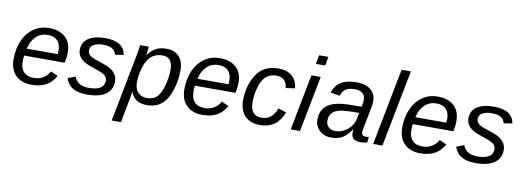

<svg xmlns="http://www.w3.org/2000/svg" viewBox="-68 -1151 4861 1785"><g transform="rotate(10 2362.5 -259.0)"><path d="M125 -245.6Q122.1 -228.5 120.6 -190.4Q120.6 -125.5 153.1 -90.8Q185.5 -56.2 251 -56.2Q298.3 -56.2 336.9 -79.6Q375.5 -103 397 -143.6L464.4 -112.8Q428.7 -48.8 373.8 -19.5Q318.8 9.8 240.7 9.8Q142.6 9.8 88.1 -44.7Q33.7 -99.1 33.7 -197.8Q33.7 -295.9 68.4 -373.8Q103 -451.7 166 -494.9Q229 -538.1 307.6 -538.1Q407.7 -538.1 463.4 -487.8Q519 -437.5 519 -345.7Q519 -294.4 507.3 -245.6ZM429.7 -313 431.6 -348.1Q431.6 -408.7 400.1 -440.9Q368.7 -473.1 309.6 -473.1Q244.1 -473.1 199.5 -431.4Q154.8 -389.6 136.7 -313Z M999 -154.8Q999 -75.7 938.5 -33Q877.9 9.8 763.7 9.8Q678.7 9.8 628.7 -18.8Q578.6 -47.4 558.6 -108.9L630.4 -136.2Q646.5 -93.3 680.4 -73.7Q714.4 -54.2 771.5 -54.2Q841.3 -54.2 877.4 -77.9Q913.6 -101.6 913.6 -147Q913.6 -177.2 888.7 -197.5Q863.8 -217.8 783.2 -242.7Q720.7 -263.2 689.5 -282.7Q658.2 -302.2 641.6 -328.4Q625 -354.5 625 -389.2Q625 -460 681.6 -498.3Q738.3 -536.6 841.3 -536.6Q1014.2 -536.6 1035.6 -412.1L956.1 -399.9Q945.3 -438.5 915.5 -455.6Q885.7 -472.7 835.4 -472.7Q774.9 -472.7 742.4 -453.4Q710 -434.1 710 -398.9Q710 -378.4 720.2 -364.3Q730.5 -350.1 749.8 -339.1Q769 -328.1 838.9 -306.2Q900.9 -286.6 932.4 -266.6Q963.9 -246.6 981.4 -219.2Q999 -191.9 999 -154.8Z M1326.7 9.8Q1266.6 9.8 1228.8 -15.6Q1190.9 -41 1175.3 -86.9H1172.9Q1172.9 -81.5 1168.7 -55.2Q1164.6 -28.8 1118.7 207.5H1031.2L1152.8 -420.4Q1164.1 -474.6 1169.9 -528.3H1251.5Q1251.5 -515.1 1248.3 -488Q1245.1 -460.9 1243.2 -449.7H1245.1Q1280.8 -496.1 1320.3 -517.1Q1359.9 -538.1 1418 -538.1Q1494.6 -538.1 1537.4 -491.9Q1580.1 -445.8 1580.1 -365.2Q1580.1 -266.1 1550 -173.1Q1520 -80.1 1465.6 -35.2Q1411.1 9.8 1326.7 9.8ZM1392.6 -470.2Q1344.2 -470.2 1309.8 -450.4Q1275.4 -430.7 1251.5 -390.9Q1227.5 -351.1 1213.9 -291.3Q1200.2 -231.4 1200.2 -184.1Q1200.2 -123 1231.2 -89.1Q1262.2 -55.2 1317.4 -55.2Q1377.9 -55.2 1413.1 -92Q1448.2 -128.9 1468.3 -209.2Q1488.3 -289.6 1488.3 -349.6Q1488.3 -409.7 1465.3 -439.9Q1442.4 -470.2 1392.6 -470.2Z M1737.3 -245.6Q1734.4 -228.5 1732.9 -190.4Q1732.9 -125.5 1765.4 -90.8Q1797.9 -56.2 1863.3 -56.2Q1910.6 -56.2 1949.2 -79.6Q1987.8 -103 2009.3 -143.6L2076.7 -112.8Q2041 -48.8 1986.1 -19.5Q1931.2 9.8 1853 9.8Q1754.9 9.8 1700.4 -44.7Q1646 -99.1 1646 -197.8Q1646 -295.9 1680.7 -373.8Q1715.3 -451.7 1778.3 -494.9Q1841.3 -538.1 1919.9 -538.1Q2020 -538.1 2075.7 -487.8Q2131.3 -437.5 2131.3 -345.7Q2131.3 -294.4 2119.6 -245.6ZM2042 -313 2043.9 -348.1Q2043.9 -408.7 2012.5 -440.9Q1981 -473.1 1921.9 -473.1Q1856.4 -473.1 1811.8 -431.4Q1767.1 -389.6 1749 -313Z M2397.5 -59.6Q2497.6 -59.6 2538.6 -171.9L2614.7 -147.9Q2555.7 9.8 2395.5 9.8Q2301.8 9.8 2251.5 -43.5Q2201.2 -96.7 2201.2 -192.9Q2201.2 -290.5 2236.6 -374.5Q2272 -458.5 2330.3 -498.3Q2388.7 -538.1 2473.6 -538.1Q2556.2 -538.1 2604.2 -496.6Q2652.3 -455.1 2657.2 -382.8L2570.8 -370.6Q2567.9 -418 2541.5 -443.6Q2515.1 -469.2 2470.7 -469.2Q2409.2 -469.2 2371.1 -436.3Q2333 -403.3 2312 -331.5Q2291 -259.8 2291 -189.9Q2291 -59.6 2397.5 -59.6Z M2808.6 -640.6 2825.2 -724.6H2913.1L2896.5 -640.6ZM2684.6 0 2787.1 -528.3H2875L2772 0Z M3343.3 4.9Q3297.9 4.9 3277.1 -13.9Q3256.3 -32.7 3256.3 -69.8L3258.8 -101.1H3255.9Q3215.3 -39.6 3171.9 -14.9Q3128.4 9.8 3066.9 9.8Q2998.5 9.8 2955.8 -31.2Q2913.1 -72.3 2913.1 -135.7Q2913.1 -226.1 2977.8 -272.5Q3042.5 -318.8 3184.1 -320.8L3297.4 -322.3Q3306.6 -370.1 3306.6 -384.3Q3306.6 -428.7 3280.8 -450Q3254.9 -471.2 3209 -471.2Q3150.9 -471.2 3121.1 -450.4Q3091.3 -429.7 3078.1 -387.2L2991.2 -401.4Q3013.2 -473.1 3067.6 -505.6Q3122.1 -538.1 3213.9 -538.1Q3297.4 -538.1 3345.9 -499Q3394.5 -460 3394.5 -394Q3394.5 -362.8 3385.3 -317.4L3349.1 -132.8Q3343.8 -109.4 3343.8 -89.8Q3343.8 -54.2 3383.3 -54.2Q3396.5 -54.2 3412.6 -57.6L3405.8 -2.9Q3373.5 4.9 3343.3 4.9ZM3285.6 -261.7 3188.5 -259.8Q3130.4 -258.3 3097.2 -249.3Q3064 -240.2 3045.7 -226.3Q3027.3 -212.4 3016.8 -191.2Q3006.3 -169.9 3006.3 -139.6Q3006.3 -103 3030 -80.1Q3053.7 -57.1 3091.3 -57.1Q3138.7 -57.1 3176.8 -77.4Q3214.8 -97.7 3239.7 -130.4Q3264.6 -163.1 3272.5 -200.7Z M3462.9 0 3603.5 -724.6H3691.4L3550.3 0Z M3793.9 -245.6Q3791 -228.5 3789.6 -190.4Q3789.6 -125.5 3822 -90.8Q3854.5 -56.2 3919.9 -56.2Q3967.3 -56.2 4005.9 -79.6Q4044.4 -103 4065.9 -143.6L4133.3 -112.8Q4097.7 -48.8 4042.7 -19.5Q3987.8 9.8 3909.7 9.8Q3811.5 9.8 3757.1 -44.7Q3702.6 -99.1 3702.6 -197.8Q3702.6 -295.9 3737.3 -373.8Q3772 -451.7 3835 -494.9Q3897.9 -538.1 3976.6 -538.1Q4076.7 -538.1 4132.3 -487.8Q4188 -437.5 4188 -345.7Q4188 -294.4 4176.3 -245.6ZM4098.6 -313 4100.6 -348.1Q4100.6 -408.7 4069.1 -440.9Q4037.6 -473.1 3978.5 -473.1Q3913.1 -473.1 3868.4 -431.4Q3823.7 -389.6 3805.7 -313Z M4668 -154.8Q4668 -75.7 4607.4 -33Q4546.9 9.8 4432.6 9.8Q4347.7 9.8 4297.6 -18.8Q4247.6 -47.4 4227.5 -108.9L4299.3 -136.2Q4315.4 -93.3 4349.4 -73.7Q4383.3 -54.2 4440.4 -54.2Q4510.3 -54.2 4546.4 -77.9Q4582.5 -101.6 4582.5 -147Q4582.5 -177.2 4557.6 -197.5Q4532.7 -217.8 4452.1 -242.7Q4389.6 -263.2 4358.4 -282.7Q4327.1 -302.2 4310.5 -328.4Q4293.9 -354.5 4293.9 -389.2Q4293.9 -460 4350.6 -498.3Q4407.2 -536.6 4510.3 -536.6Q4683.1 -536.6 4704.6 -412.1L4625 -399.9Q4614.3 -438.5 4584.5 -455.6Q4554.7 -472.7 4504.4 -472.7Q4443.8 -472.7 4411.4 -453.4Q4378.9 -434.1 4378.9 -398.9Q4378.9 -378.4 4389.2 -364.3Q4399.4 -350.1 4418.7 -339.1Q4438 -328.1 4507.8 -306.2Q4569.8 -286.6 4601.3 -266.6Q4632.8 -246.6 4650.4 -219.2Q4668 -191.9 4668 -154.8Z"/></g></svg>

Font: Liberation Sans
Style: Italic
Weight: 400
Italic angle: -12°
Designer: Steve Matteson
Foundry: Ascender Corporation
Version: Version 2.1.5